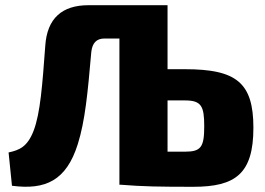

<svg xmlns="http://www.w3.org/2000/svg" viewBox="-20 -710 1020 738"><path d="M691 -444H624V-690H320C219 -690 161 -640 154 -534C143 -385 135 -274 109 -207C85 -145 54 -133 13 -124L26 4C155 21 235 -16 279 -156C307 -245 317 -351 331 -511C335 -544 350 -562 382 -562H439V0H443C530 7 592 8 723 8C885 8 954 -42 954 -219C954 -392 889 -444 691 -444ZM691 -127H624V-324H691C754 -324 765 -302 765 -225C765 -145 753 -127 691 -127Z"/></svg>

Font: Exo 2 Extra Bold
Style: Regular
Weight: 800
Designer: Natanael Gama
Version: Version 1.001;PS 001.001;hotconv 1.0.88;makeotf.lib2.5.64775